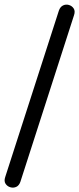

<svg xmlns="http://www.w3.org/2000/svg" viewBox="-32 -769 349 848"><path d="M58 34Q52 51 39.5 56.5Q27 62 13.5 58Q0 54 -7.5 42.5Q-15 31 -9 13L228 -722Q234 -739 246.5 -745Q259 -751 272.5 -747Q286 -743 293.5 -731.5Q301 -720 295 -702Z"/></svg>

Font: Chiron GoRound TC N
Style: Regular
Weight: 350
Designer: Ryoko NISHIZUKA 西塚涼子 (kana, bopomofo & ideographs); Paul D. Hunt (Latin, Greek & Cyrillic); Sandoll Communications 산돌커뮤니
Foundry: Adobe
Version: Version 1.000;hotconv 1.1.1;makeotfexe 2.6.0